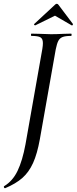

<svg xmlns="http://www.w3.org/2000/svg" viewBox="-49 -803 406 1016"><path d="M-23 193Q-26 193 -28 188.5Q-30 184 -27 182Q18 155 44 101Q70 47 86 -40L175 -544Q178 -562 178 -575Q178 -598 165 -605.5Q152 -613 117 -613Q115 -613 115 -619Q115 -625 117 -625L160 -624Q198 -622 221 -622Q248 -622 288 -624L327 -625Q330 -625 330 -619Q330 -613 327 -613Q297 -613 282 -607Q267 -601 259.5 -586.5Q252 -572 246 -542L162 -67Q148 11 126 59.5Q104 108 69.5 138.5Q35 169 -22 193ZM137 -669Q134 -669 132 -671.5Q130 -674 132 -676L242 -778Q247 -783 251 -783Q257 -783 260 -778L337 -676V-675Q337 -672 334.5 -669.5Q332 -667 330 -669L242 -720L138 -669Z"/></svg>

Font: Cormorant Garamond Medium
Style: Italic
Weight: 500
Italic angle: -10°
Designer: Christian Thalmann (Catharsis Fonts)
Foundry: Catharsis Fonts
Version: Version 4.000